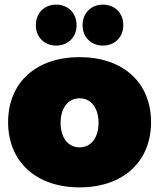

<svg xmlns="http://www.w3.org/2000/svg" viewBox="-20 -802 688 830"><path d="M223 -782C171 -782 135 -745 135 -693C135 -642 171 -605 223 -605C275 -605 311 -642 311 -693C311 -745 275 -782 223 -782ZM425 -782C373 -782 337 -745 337 -693C337 -642 373 -605 425 -605C477 -605 513 -642 513 -693C513 -745 477 -782 425 -782ZM324 -555C136 -555 15 -445 15 -274C15 -103 136 8 324 8C512 8 633 -103 633 -274C633 -445 512 -555 324 -555ZM324 -377C374 -377 406 -335 406 -271C406 -207 374 -165 324 -165C274 -165 242 -207 242 -271C242 -335 274 -377 324 -377Z"/></svg>

Font: Montserrat-Arabic Black
Style: Regular
Weight: 900
Designer: Mohamed Gaber
Foundry: Kief Type Foundry
Version: Version 5.008;PS 005.008;hotconv 1.0.88;makeotf.lib2.5.64775